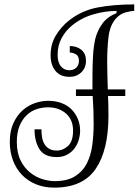

<svg xmlns="http://www.w3.org/2000/svg" viewBox="-20 -840 635 880"><path d="M514.2 -790Q461.9 -790 407 -773.9Q352.1 -757.8 310.1 -723.1Q280.8 -699.2 262.5 -665.5Q244.1 -631.8 244.1 -587.9Q244.1 -554.2 259 -536.1Q273.9 -518.1 297.9 -518.1Q317.9 -518.1 329.8 -530Q341.8 -542 341.8 -561Q341.8 -583 327.9 -591.1Q314 -599.1 299.8 -599.1V-628.9Q332 -628.9 353 -611.6Q374 -594.2 374 -561Q374 -528.8 352.5 -508.3Q331.1 -487.8 298.8 -487.8Q256.8 -487.8 234.4 -514.9Q211.9 -542 211.9 -586.9Q211.9 -637.2 235.4 -676.5Q258.8 -715.8 294.9 -745.1Q354 -792 428 -805.9Q502 -819.8 595.2 -819.8V-790Q580.1 -790 554.9 -783Q529.8 -775.9 511.2 -754.9Q483.9 -724.1 477.5 -672.1Q471.2 -620.1 471.2 -557.1Q471.2 -523.9 472.2 -493.4Q473.1 -462.9 474.1 -430.2H554.2V-399.9H475.1Q476.1 -379.9 476.6 -357.4Q477.1 -335 477.1 -310.1Q477.1 -151.9 418.5 -65.9Q359.9 20 228 20Q182.1 20 144.5 4.4Q106.9 -11.2 80.6 -38.6Q54.2 -65.9 39.6 -104.5Q24.9 -143.1 24.9 -189.9Q24.9 -241.2 42 -277.1Q59.1 -313 85 -335.4Q110.8 -357.9 141.4 -367.9Q171.9 -377.9 200.2 -377.9Q234.9 -377.9 262.5 -367.4Q290 -356.9 308.6 -337.9Q327.1 -318.8 337.2 -293.9Q347.2 -269 347.2 -241.2Q347.2 -221.2 341.1 -199.7Q335 -178.2 322 -160.6Q309.1 -143.1 288.6 -131.6Q268.1 -120.1 240.2 -120.1Q183.1 -120.1 160.6 -156.5Q138.2 -192.9 138.2 -247.1H169.9Q169.9 -228 172.9 -210.4Q175.8 -192.9 183.8 -179.4Q191.9 -166 205.6 -158Q219.2 -149.9 240.2 -149.9Q269 -149.9 292 -171.4Q314.9 -192.9 314.9 -241.2Q314.9 -291 282.5 -319.6Q250 -348.1 200.2 -348.1Q172.9 -348.1 147.5 -339.6Q122.1 -331.1 102.1 -312Q82 -293 69.6 -262.9Q57.1 -232.9 57.1 -189.9Q57.1 -139.2 74.5 -104.5Q91.8 -69.8 118.4 -48.8Q145 -27.8 175 -18.8Q205.1 -9.8 230 -9.8Q289.1 -9.8 324.5 -32.5Q359.9 -55.2 378.4 -92Q397 -128.9 403.1 -176Q409.2 -223.1 409.2 -272Q409.2 -303.2 408.2 -334.2Q407.2 -365.2 404.8 -399.9H328.1V-430.2H403.8V-495.1Q403.8 -543 406.5 -586.4Q409.2 -629.9 417 -663.1Q426.8 -701.2 449.5 -732.2Q472.2 -763.2 514.2 -779.8Z"/></svg>

Font: Sevillana
Style: Regular
Weight: 400
Designer: Olga Umpeleva
Foundry: Brownfox
Version: Version 1.001